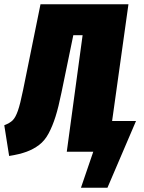

<svg xmlns="http://www.w3.org/2000/svg" viewBox="-49 -716 679 906"><path d="M480 -145H592.8L458 169.9H333L391.1 0H266.1L340.8 -549.8H296.9L241.2 -279.8Q227.1 -210.4 212.9 -165.5Q198.7 -120.6 180.4 -86.4Q162.1 -52.2 135.7 -32.2Q109.4 -12.2 76.4 0Q43.5 12.2 -5.9 20L-28.8 -125Q-2 -135.3 11.2 -148.7Q24.4 -162.1 35.4 -193.4Q46.4 -224.6 60.1 -292L142.1 -695.8H557.1Z"/></svg>

Font: Fira Sans Compressed Heavy
Style: Italic
Weight: 900
Width: 3
Italic angle: -8°
Designer: Carrois Corporate & Edenspiekermann AG
Foundry: Carrois Corporate GbR & Edenspiekermann AG
Version: Version 4.203;PS 004.203;hotconv 1.0.88;makeotf.lib2.5.64775